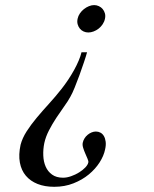

<svg xmlns="http://www.w3.org/2000/svg" viewBox="-20 -550 596 743"><path d="M59.6 10.3Q66.4 -15.6 83 -41.5Q99.6 -67.4 121.8 -94Q144 -120.6 169.4 -148.4Q194.8 -176.3 218.3 -206.1Q231.4 -222.7 243.9 -241.5Q256.3 -260.3 266.6 -278.8Q276.9 -297.4 284.4 -315.2Q292 -333 295.4 -347.7H316.9Q313 -333 304.9 -309.1Q296.9 -285.2 287.6 -259.5Q278.3 -233.9 269 -211.2Q259.8 -188.5 252.4 -175.8Q243.2 -158.7 228 -137.7Q212.9 -116.7 197.5 -93.3Q182.1 -69.8 169.4 -45.2Q156.7 -20.5 151.4 3.9Q146.5 27.8 147.5 51.8Q148.4 75.7 156.7 94.7Q165 113.8 181.6 125.7Q198.2 137.7 224.1 137.7Q238.8 137.7 255.4 131.8Q272 126 286.1 117.2Q300.3 108.4 310.1 98.1Q319.8 87.9 321.8 78.6Q322.8 73.7 318.8 64.5Q314.9 55.2 310.1 44.2Q305.2 33.2 301.8 22Q298.3 10.7 300.3 2Q302.2 -6.8 307.1 -14.6Q312 -22.5 319.1 -28.3Q326.2 -34.2 334.5 -37.6Q342.8 -41 351.1 -41Q360.8 -41 368.9 -36.6Q377 -32.2 382.1 -23.4Q387.2 -14.6 388.9 -1.7Q390.6 11.2 386.7 28.3Q381.8 52.7 365.5 78.4Q349.1 104 323.7 125Q298.3 146 264.4 159.4Q230.5 172.9 189.9 172.9Q153.3 172.9 125.5 161.9Q97.7 150.9 80.1 130.1Q62.5 109.4 56.9 79.1Q51.3 48.8 59.6 10.3ZM280.3 -477.5Q282.7 -488.8 289.3 -498.3Q295.9 -507.8 304.9 -514.9Q314 -522 324.2 -526.1Q334.5 -530.3 344.2 -530.3Q354 -530.3 362.8 -526.1Q371.6 -522 377.4 -514.9Q383.3 -507.8 386 -498.3Q388.7 -488.8 386.2 -477.5Q383.8 -465.8 377.2 -456.1Q370.6 -446.3 361.6 -439.2Q352.5 -432.1 342 -428.2Q331.5 -424.3 321.8 -424.3Q312 -424.3 303.5 -428.2Q294.9 -432.1 289.1 -439.2Q283.2 -446.3 280.5 -456.1Q277.8 -465.8 280.3 -477.5Z"/></svg>

Font: XB Zar
Style: Italic
Weight: 400
Italic angle: -12°
Designer: Behnam
Foundry: Irmug
Version: Version 8.005 2009